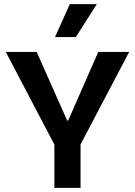

<svg xmlns="http://www.w3.org/2000/svg" viewBox="-20 -912 655 932"><path d="M244 0V-210L8 -660H158L306 -327H311L457 -660H607L371 -211V0ZM348 -732H247L319 -892H450Z"/></svg>

Font: Bricolage Grotesque 24pt SemiBold
Style: Regular
Weight: 600
Designer: Mathieu Triay
Foundry: Atelier Triay
Version: Version 1.001;gftools[0.9.33.dev8+g029e19f]